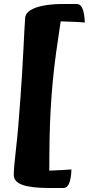

<svg xmlns="http://www.w3.org/2000/svg" viewBox="-20 -803 445 962"><path d="M365 -783Q383 -783 393 -760.5Q403 -738 405 -690Q386 -692 352.5 -693.5Q319 -695 284 -696Q271 -612 261 -538.5Q251 -465 244.5 -396Q238 -327 234 -257Q230 -187 228.5 -111.5Q227 -36 227 52Q260 51 290.5 49Q321 47 338 46Q336 94 326 116.5Q316 139 298 139H228Q137 139 93 123.5Q49 108 49 74Q49 38 60.5 -60Q72 -158 83 -321Q88 -386 90.5 -432Q93 -478 95 -512.5Q97 -547 98.5 -576.5Q100 -606 101.5 -638Q103 -670 106 -713Q108 -737 133.5 -752.5Q159 -768 201.5 -775.5Q244 -783 295 -783Z"/></svg>

Font: Merienda ExtraBold
Style: Regular
Weight: 800
Designer: Eduardo Rodriguez Tunni
Foundry: Eduardo Rodriguez Tunni
Version: Version 2.001